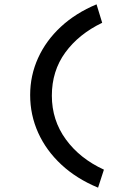

<svg xmlns="http://www.w3.org/2000/svg" viewBox="-20 -758 590 885"><path d="M432 107Q333 66 263 1Q193 -64 156 -146Q119 -228 119 -320Q119 -410 155.5 -490.5Q192 -571 260.5 -634.5Q329 -698 425 -738L451 -653Q343 -601 281 -516Q219 -431 219 -317Q219 -204 283.5 -115.5Q348 -27 459 24Z"/></svg>

Font: Inconsolata SemiExpanded SemiBold
Style: Regular
Weight: 600
Width: 6
Monospace: yes
Designer: Raph Levien, Cyreal, Brenton Simpson
Foundry: Raph Levien, Cyreal, Google
Version: Version 3.001; ttfautohint (v1.8.2.53-6de2)